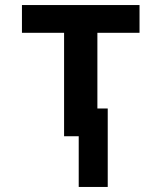

<svg xmlns="http://www.w3.org/2000/svg" viewBox="-20 -540 640 761"><path d="M292 201V0H234V-410H67V-520H533V-410H366V-110H407V201Z"/></svg>

Font: Iosevka SS04 XBd Ex
Style: Regular
Weight: 800
Width: 7
Monospace: yes
Designer: Belleve Invis
Foundry: Belleve Invis
Version: Version 19.0.0; ttfautohint (v1.8.4)